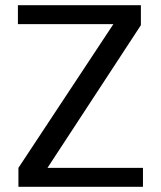

<svg xmlns="http://www.w3.org/2000/svg" viewBox="-20 -720 620 740"><path d="M531 -73V0H51V-73L417 -627H49V-700H523V-623L163 -73Z"/></svg>

Font: Krub Medium
Style: Regular
Weight: 500
Designer: Ekaluck Peanpanawate
Foundry: Cadson Demak Co.,Ltd.
Version: Version 1.000; ttfautohint (v1.6)